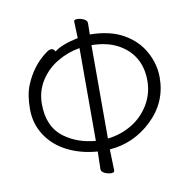

<svg xmlns="http://www.w3.org/2000/svg" viewBox="-82 -806 898 907"><g transform="rotate(-10 366.5 -352.5)"><path d="M332 -8 334 -92Q254 -98 190.5 -130Q127 -162 90.5 -217.5Q54 -273 53.5 -342Q53 -411 72 -458Q108 -546 179 -597Q191 -606 202 -606Q213 -606 220 -592Q255 -620 334 -636Q331 -708 331 -716.5Q331 -725 346.5 -725Q362 -725 378 -717.5Q394 -710 394 -697L393 -643Q490 -642 554 -605.5Q618 -569 650.5 -509.5Q683 -450 683 -386Q683 -267 595.5 -183.5Q508 -100 392 -92L395 10Q395 20 379.5 20Q364 20 348 12.5Q332 5 332 -8ZM392 -144Q455 -151 507.5 -182.5Q560 -214 591.5 -266.5Q623 -319 623 -381.5Q623 -444 596 -490Q569 -536 517.5 -563.5Q466 -591 392 -592ZM334 -588Q278 -579 227 -549Q176 -519 144.5 -469.5Q113 -420 113 -358Q113 -248 186 -195Q248 -150 334 -143Z"/></g></svg>

Font: ToneOZ-Pinyin-WenKai-Light
Style: Light
Weight: 300
Designer: Fontworks Inc.
Foundry: ToneOZ
Version: Version 0.240331